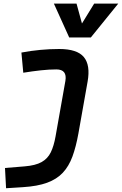

<svg xmlns="http://www.w3.org/2000/svg" viewBox="-20 -796 667 1051"><path d="M13.2 234.4 7.3 123.5 114.7 114.7Q174.3 109.9 207.8 91.1Q241.2 72.3 258.1 37.6Q274.9 2.9 284.2 -49.8L337.9 -353Q348.6 -416 288.6 -416Q249 -416 203.9 -411.1Q158.7 -406.2 107.4 -397.9L97.2 -508.3Q148.9 -518.1 200.7 -522.9Q252.4 -527.8 304.2 -527.8Q402.3 -527.8 439 -483.6Q475.6 -439.5 459.5 -349.1L409.2 -65.4Q396 7.8 376.5 61Q356.9 114.3 323.7 149.7Q290.5 185.1 237.8 204.3Q185.1 223.6 106 228.5ZM358.9 -590.8 274.9 -776.4H398.9L428.7 -667.5L495.6 -776.4H627.4L477.1 -590.8Z"/></svg>

Font: Cascadia Code PL SemiBold
Style: Italic
Weight: 600
Italic angle: -10°
Monospace: yes
Designer: Aaron Bell
Foundry: Saja Typeworks
Version: Version 2404.023; ttfautohint (v1.8.4)